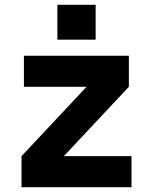

<svg xmlns="http://www.w3.org/2000/svg" viewBox="-20 -783 640 803"><path d="M70 0V-130L342 -420H80V-550H519V-420L247 -130H530V0ZM220 -763H380V-617H220Z"/></svg>

Font: Tiny ExtraBold
Style: Regular
Weight: 800
Designer: Philipp Nurullin, Konstantin Bulenkov
Foundry: JetBrains
Version: Version 2.251; ttfautohint (v1.8.4.7-5d5b)